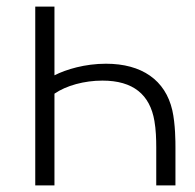

<svg xmlns="http://www.w3.org/2000/svg" viewBox="-20 -560 590 580"><path d="M144.5 -332.5V-540H86.5V0H144.5V-277C180 -301.5 234.5 -316.5 289.5 -316.5C382.5 -316.5 433 -274 446.5 -194.5C451 -169 452 -139.5 452 -115V0H510V-115C510 -130 510 -185 500.5 -227C479.5 -318 408.5 -367.5 300 -367.5C237 -367.5 180 -350.5 144.5 -332.5Z"/></svg>

Font: Eudonet Light
Style: Regular
Weight: 300
Designer: Mikhail Sharanda
Foundry: Mikhail Sharanda
Version: Version 4.503;Glyphs 3.1.2 (3151)